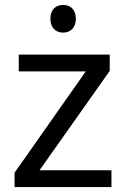

<svg xmlns="http://www.w3.org/2000/svg" viewBox="-20 -757 510 777"><path d="M236 -737C207 -737 184 -720 184 -681C184 -643 207 -625 236 -625C263 -625 287 -643 287 -681C287 -720 263 -737 236 -737ZM431 0V-68H140L424 -470V-536H56V-468H327L39 -58V0Z"/></svg>

Font: Noto Sans Brahmi
Style: Regular
Weight: 400
Designer: Monotype Design Team
Foundry: Monotype Imaging Inc.
Version: Version 2.004